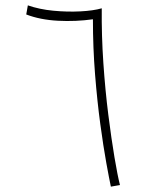

<svg xmlns="http://www.w3.org/2000/svg" viewBox="-20 -696 546 717"><path d="M394 1Q388 -27 377 -87.5Q366 -148 354.5 -233Q343 -318 335 -418Q327 -518 327 -624Q263 -615 196.5 -618.5Q130 -622 78 -642L84 -676Q127 -661 179 -656Q231 -651 280 -653.5Q329 -656 360 -665Q359 -563 366 -460.5Q373 -358 384.5 -267.5Q396 -177 407.5 -108.5Q419 -40 428 -5Z"/></svg>

Font: Noto Sans Arabic SemCond ExtLt
Style: Regular
Weight: 200
Width: 4
Designer: Monotype Design Team, Nadine Chahine, Nizar Qandah and Khaled Hosny
Foundry: Monotype Imaging Inc.
Version: Version 2.012; ttfautohint (v1.8.4.7-5d5b)